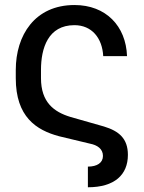

<svg xmlns="http://www.w3.org/2000/svg" viewBox="-20 -573 583 779"><path d="M336.6 103V186.8C445 186.8 498.9 136 498.9 55.4C498.9 -11 462.7 -41.2 402 -59.7L265.3 -98.7C198.9 -119 146.3 -158 146.3 -255.7V-289.4C146.3 -377.5 175.1 -470.9 282 -470.9C351.9 -470.9 394.9 -419.4 398.8 -345.2H495.4C491.1 -467.7 409.4 -552.6 282.3 -552.6C121.1 -552.6 44 -429.7 44 -289.1V-255.7C44 -99.1 126.8 -45.1 219.8 -20.2L345.2 9.9C374.6 15.6 397.7 30.9 397.7 59.7C397.7 87.7 373.6 103 336.6 103Z"/></svg>

Font: Margiela Sans Text
Style: Regular
Weight: 400
Designer: Stefan Endress, Andreas Faust
Version: Version 1.100;FEAKit 1.0